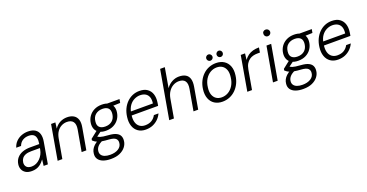

<svg xmlns="http://www.w3.org/2000/svg" viewBox="-38 -1596 5147 2692"><g transform="rotate(-20 2536.0 -250.0)"><path d="M180 12Q123 12 88.5 -9.5Q54 -31 39.5 -65.5Q25 -100 30 -140Q37 -195 69 -233Q101 -271 152 -290Q203 -309 268 -309H404Q413 -362 405.5 -397.5Q398 -433 372.5 -451Q347 -469 302 -469Q251 -469 212 -444.5Q173 -420 155 -371H83Q99 -423 133.5 -458Q168 -493 214.5 -511Q261 -529 312 -529Q380 -529 420 -502.5Q460 -476 473 -429Q486 -382 475 -320L420 0H357L368 -93Q354 -74 336.5 -55Q319 -36 296 -20.5Q273 -5 244 3.5Q215 12 180 12ZM199 -49Q235 -49 267 -64Q299 -79 324.5 -105Q350 -131 366.5 -162.5Q383 -194 389 -228L394 -253H263Q212 -253 178 -239.5Q144 -226 126 -201.5Q108 -177 104 -144Q99 -102 123 -75.5Q147 -49 199 -49Z M566 0 656 -517H720L709 -428Q740 -477 789.5 -503Q839 -529 896 -529Q955 -529 994 -505.5Q1033 -482 1048 -436.5Q1063 -391 1051 -325L994 0H924L980 -317Q993 -392 965 -430Q937 -468 872 -468Q829 -468 790.5 -448Q752 -428 725.5 -390Q699 -352 688 -295L636 0Z M1280 232Q1213 232 1165 214Q1117 196 1093.5 161Q1070 126 1077 76Q1080 47 1093.5 20Q1107 -7 1134 -32.5Q1161 -58 1204 -80L1255 -52Q1199 -26 1175 4Q1151 34 1148 67Q1144 100 1160 124Q1176 148 1209.5 160.5Q1243 173 1290 173Q1364 173 1411.5 143Q1459 113 1464 62Q1470 22 1444.5 -4Q1419 -30 1341 -35Q1286 -38 1249 -44.5Q1212 -51 1186.5 -60Q1161 -69 1144.5 -80.5Q1128 -92 1115 -104L1119 -127L1229 -214L1289 -192L1174 -107L1187 -140Q1199 -132 1210.5 -124.5Q1222 -117 1239 -111.5Q1256 -106 1285 -101.5Q1314 -97 1360 -94Q1433 -89 1473 -69Q1513 -49 1527 -16.5Q1541 16 1535 58Q1530 103 1499 143Q1468 183 1413.5 207.5Q1359 232 1280 232ZM1349 -164Q1287 -164 1248 -187Q1209 -210 1193 -249Q1177 -288 1183 -336Q1190 -392 1220.5 -435.5Q1251 -479 1300.5 -504Q1350 -529 1414 -529Q1477 -529 1515.5 -506.5Q1554 -484 1570.5 -445Q1587 -406 1580 -356Q1573 -302 1543.5 -258.5Q1514 -215 1464.5 -189.5Q1415 -164 1349 -164ZM1360 -223Q1423 -223 1463 -257Q1503 -291 1511 -354Q1518 -413 1489.5 -441.5Q1461 -470 1403 -470Q1342 -470 1300.5 -436.5Q1259 -403 1252 -339Q1244 -281 1273 -252Q1302 -223 1360 -223ZM1487 -457 1476 -517H1677L1667 -463Z M1880 12Q1813 12 1767 -20Q1721 -52 1701 -109.5Q1681 -167 1691 -243Q1699 -308 1723.5 -360Q1748 -412 1786 -450Q1824 -488 1872 -508.5Q1920 -529 1976 -529Q2049 -529 2093 -497.5Q2137 -466 2154 -414Q2171 -362 2162 -297Q2161 -285 2158.5 -271Q2156 -257 2153 -242H1742L1752 -299H2096Q2104 -356 2090 -393.5Q2076 -431 2043.5 -450Q2011 -469 1964 -469Q1921 -469 1878.5 -448.5Q1836 -428 1805.5 -386Q1775 -344 1764 -280L1760 -255Q1750 -188 1763.5 -142Q1777 -96 1810.5 -72Q1844 -48 1891 -48Q1950 -48 1990 -72.5Q2030 -97 2053 -141H2122Q2102 -97 2067.5 -62.5Q2033 -28 1986 -8Q1939 12 1880 12Z M2231 0 2357 -720H2427L2376 -425Q2410 -474 2460.5 -501.5Q2511 -529 2566 -529Q2626 -529 2664.5 -506.5Q2703 -484 2717 -438Q2731 -392 2719 -322L2663 0H2593L2648 -314Q2662 -392 2634.5 -430Q2607 -468 2543 -468Q2498 -468 2458 -446Q2418 -424 2390 -383.5Q2362 -343 2351 -286L2301 0Z M3025 12Q2956 12 2907 -19.5Q2858 -51 2836 -109.5Q2814 -168 2824 -245Q2832 -309 2857.5 -361Q2883 -413 2922.5 -451Q2962 -489 3012 -509Q3062 -529 3118 -529Q3188 -529 3237 -497.5Q3286 -466 3308 -408.5Q3330 -351 3319 -273Q3311 -209 3285.5 -157Q3260 -105 3221 -67Q3182 -29 3132 -8.5Q3082 12 3025 12ZM3035 -49Q3087 -49 3132 -75Q3177 -101 3208 -151Q3239 -201 3247 -271Q3256 -337 3239.5 -380.5Q3223 -424 3189 -446Q3155 -468 3108 -468Q3057 -468 3012 -442Q2967 -416 2936 -366Q2905 -316 2897 -246Q2888 -181 2904.5 -137Q2921 -93 2955 -71Q2989 -49 3035 -49ZM3060 -586Q3041 -586 3027.5 -599.5Q3014 -613 3014 -633Q3014 -651 3027.5 -665Q3041 -679 3060 -679Q3079 -679 3092.5 -665Q3106 -651 3106 -632Q3106 -613 3092 -599.5Q3078 -586 3060 -586ZM3214 -586Q3195 -586 3181.5 -599.5Q3168 -613 3168 -633Q3168 -651 3181.5 -665Q3195 -679 3214 -679Q3233 -679 3246 -665Q3259 -651 3259 -632Q3259 -613 3246 -599.5Q3233 -586 3214 -586Z M3396 0 3486 -517H3550L3539 -423Q3564 -459 3596.5 -482.5Q3629 -506 3670.5 -517.5Q3712 -529 3762 -529L3750 -456H3709Q3680 -456 3649 -448.5Q3618 -441 3591.5 -422Q3565 -403 3545.5 -371.5Q3526 -340 3517 -290L3466 0Z M3779 0 3870 -517H3940L3849 0ZM3934 -633Q3913 -633 3899 -647.5Q3885 -662 3885 -683Q3884 -705 3898.5 -718.5Q3913 -732 3934 -732Q3955 -732 3969.5 -718.5Q3984 -705 3985 -683Q3985 -662 3970 -647.5Q3955 -633 3934 -633Z M4149 232Q4082 232 4034 214Q3986 196 3962.5 161Q3939 126 3946 76Q3949 47 3962.5 20Q3976 -7 4003 -32.5Q4030 -58 4073 -80L4124 -52Q4068 -26 4044 4Q4020 34 4017 67Q4013 100 4029 124Q4045 148 4078.5 160.5Q4112 173 4159 173Q4233 173 4280.5 143Q4328 113 4333 62Q4339 22 4313.5 -4Q4288 -30 4210 -35Q4155 -38 4118 -44.5Q4081 -51 4055.5 -60Q4030 -69 4013.5 -80.5Q3997 -92 3984 -104L3988 -127L4098 -214L4158 -192L4043 -107L4056 -140Q4068 -132 4079.5 -124.5Q4091 -117 4108 -111.5Q4125 -106 4154 -101.5Q4183 -97 4229 -94Q4302 -89 4342 -69Q4382 -49 4396 -16.5Q4410 16 4404 58Q4399 103 4368 143Q4337 183 4282.5 207.5Q4228 232 4149 232ZM4218 -164Q4156 -164 4117 -187Q4078 -210 4062 -249Q4046 -288 4052 -336Q4059 -392 4089.5 -435.5Q4120 -479 4169.5 -504Q4219 -529 4283 -529Q4346 -529 4384.5 -506.5Q4423 -484 4439.5 -445Q4456 -406 4449 -356Q4442 -302 4412.5 -258.5Q4383 -215 4333.5 -189.5Q4284 -164 4218 -164ZM4229 -223Q4292 -223 4332 -257Q4372 -291 4380 -354Q4387 -413 4358.5 -441.5Q4330 -470 4272 -470Q4211 -470 4169.5 -436.5Q4128 -403 4121 -339Q4113 -281 4142 -252Q4171 -223 4229 -223ZM4356 -457 4345 -517H4546L4536 -463Z M4749 12Q4682 12 4636 -20Q4590 -52 4570 -109.5Q4550 -167 4560 -243Q4568 -308 4592.5 -360Q4617 -412 4655 -450Q4693 -488 4741 -508.5Q4789 -529 4845 -529Q4918 -529 4962 -497.5Q5006 -466 5023 -414Q5040 -362 5031 -297Q5030 -285 5027.5 -271Q5025 -257 5022 -242H4611L4621 -299H4965Q4973 -356 4959 -393.5Q4945 -431 4912.5 -450Q4880 -469 4833 -469Q4790 -469 4747.5 -448.5Q4705 -428 4674.5 -386Q4644 -344 4633 -280L4629 -255Q4619 -188 4632.5 -142Q4646 -96 4679.5 -72Q4713 -48 4760 -48Q4819 -48 4859 -72.5Q4899 -97 4922 -141H4991Q4971 -97 4936.5 -62.5Q4902 -28 4855 -8Q4808 12 4749 12Z"/></g></svg>

Font: DM Sans 11pt Light
Style: Italic
Weight: 300
Italic angle: -10°
Version: Version 4.004;gftools[0.9.30]